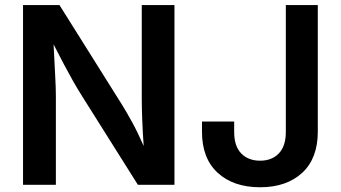

<svg xmlns="http://www.w3.org/2000/svg" viewBox="-20 -748 1379 777"><path d="M73.2 0V-727.5H220.7L472.2 -326.7Q491.7 -295.4 514.6 -253.7Q537.6 -211.9 561.5 -157.2Q557.6 -210 555.7 -261.2Q553.7 -312.5 553.7 -345.7V-727.5H686V0H538.1L311 -360.8Q292 -391.1 275.1 -420.9Q258.3 -450.7 239.7 -485.8Q221.2 -521 196.8 -568.4Q200.2 -501 203.1 -446.3Q206.1 -391.6 206.1 -361.3V0ZM1032.7 9.8Q924.8 9.8 861.1 -48.6Q797.4 -106.9 797.4 -214.8V-256.3H927.7V-213.9Q927.7 -156.2 956.3 -127Q984.9 -97.7 1032.7 -97.7Q1080.1 -97.7 1108.4 -127.2Q1136.7 -156.7 1136.7 -213.9V-727.5H1266.1V-215.3Q1266.1 -106.9 1202.9 -48.6Q1139.6 9.8 1032.7 9.8Z"/></svg>

Font: Inter SemiBold
Style: Regular
Weight: 600
Designer: Rasmus Andersson
Foundry: rsms
Version: Version 4.001;git-9221beed3